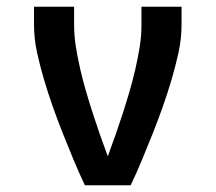

<svg xmlns="http://www.w3.org/2000/svg" viewBox="-20 -550 640 570"><path d="M232 0Q214 -38 198 -76.5Q182 -115 166.5 -154Q151 -193 137 -232.5Q123 -272 111 -312.5Q99 -353 90 -394Q81 -435 81 -477V-530H200V-477Q200 -443 205.5 -409.5Q211 -376 218.5 -343.5Q226 -311 235.5 -278.5Q245 -246 255.5 -213.5Q266 -181 277 -149.5Q288 -118 300 -86Q312 -118 323 -149.5Q334 -181 344.5 -213.5Q355 -246 364.5 -278.5Q374 -311 381.5 -343.5Q389 -376 394.5 -409.5Q400 -443 400 -477V-530H519V-477Q519 -435 510 -394Q501 -353 489 -312.5Q477 -272 463 -232.5Q449 -193 433.5 -154Q418 -115 402 -76.5Q386 -38 368 0Z"/></svg>

Font: Iosevka Curly Extended
Style: Bold
Weight: 700
Width: 7
Monospace: yes
Designer: Belleve Invis
Foundry: Belleve Invis
Version: Version 11.1.0; ttfautohint (v1.8.3)